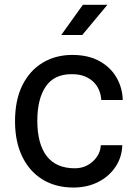

<svg xmlns="http://www.w3.org/2000/svg" viewBox="-20 -790 580 818"><path d="M293 9Q217 9 161 -25.5Q105 -60 74.5 -123.5Q44 -187 44 -273Q44 -363.5 75.2 -426.5Q106.5 -489.5 161.8 -522.8Q217 -556 288 -556Q356 -556 403.5 -529.8Q451 -503.5 476.2 -460Q501.5 -416.5 503 -364H411.5Q410.5 -384 403 -403.5Q395.5 -423 380.5 -438.8Q365.5 -454.5 342.2 -464.2Q319 -474 286.5 -474Q211 -474.5 175 -421.5Q139 -368.5 139 -276Q139 -177 179 -125Q219 -73 299 -73Q330 -73 354.5 -87Q379 -101 393.8 -123.5Q408.5 -146 409.5 -171.5H501Q499.5 -120 472 -79Q444.5 -38 398 -14.5Q351.5 9 293 9ZM241 -641 333 -769.5H437.5L330.5 -641Z"/></svg>

Font: Spline Sans
Style: Regular
Weight: 400
Designer: Eben Sorkin, Mirko Velimirovic
Foundry: Sorkin Type
Version: Version 1.001